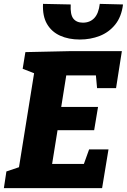

<svg xmlns="http://www.w3.org/2000/svg" viewBox="-26 -971 655 991"><path d="M434 -200H534L501 0H-6L7 -86L72 -108L150 -593L91 -616L105 -702L333 -707H603L573 -516H475L469 -582H316L290 -419H480L460 -299H271L243 -125H407ZM386 -767Q328 -767 284 -787Q240 -807 216.5 -847.5Q193 -888 196 -951L339 -948Q336 -896 352.5 -875Q369 -854 402 -854Q438 -854 460.5 -877.5Q483 -901 489 -951L609 -948Q601 -884 568.5 -844Q536 -804 488.5 -785.5Q441 -767 386 -767Z"/></svg>

Font: Bitter ExtraBold
Style: Italic
Weight: 800
Italic angle: -9°
Designer: Sol Matas, and Bitter project Authors
Foundry: Sol Matas
Version: Version 2.001